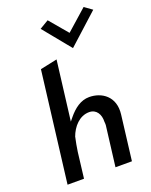

<svg xmlns="http://www.w3.org/2000/svg" viewBox="-175 -1070 904 1152"><g transform="rotate(-20 277.5 -494.5)"><path d="M219 -944 362 -769 555 -944 506 -979 374 -862 276 -978ZM192 -264C213 -323 259 -375 321 -375C367 -375 390 -336 388 -289C388 -284 390 -274 389 -268L357 -10H462L497 -296C511 -408 432 -460 352 -460C298 -460 254 -426 217 -381L199 -359L246 -739L138 -716L51 -10H156L176 -175C180 -205 186 -234 192 -262Z"/></g></svg>

Font: Bluebird
Style: LiNrwObl
Weight: 300
Designer: Jasper
Foundry: Cannot Into Space Fonts
Version: Version 0.98